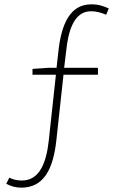

<svg xmlns="http://www.w3.org/2000/svg" viewBox="-20 -758 561 886"><path d="M78 108C180 108 225 26 240 -110L273 -413H432V-445H276L285 -519C294 -614 321 -706 399 -706C431 -706 452 -697 470 -690L482 -719C461 -728 439 -738 401 -738C306 -738 263 -652 249 -517L241 -445H202L130 -440V-413H238L205 -109C194 -8 163 75 81 75C60 75 41 71 23 62L9 90C29 101 52 108 78 108Z"/></svg>

Font: Kinto Sans Thin
Style: Regular
Weight: 100
Designer: Authors: Ryoko NISHIZUKA  (kana & ideographs); Paul D. Hunt (Latin, Greek & Cyrillic); Wenlong ZHANG  (bopomofo); Sandol
Foundry: Adobe Systems Incorporated, ookami Inc.
Version: Version 0.001